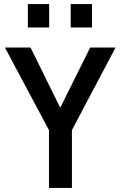

<svg xmlns="http://www.w3.org/2000/svg" viewBox="-20 -917 589 937"><path d="M331 0H219V-282L4 -685H129L274 -391L420 -685H544L331 -282ZM116 -783V-897H220V-783ZM325 -783V-897H429V-783Z"/></svg>

Font: Titillium Web[RUS by Daymarius]
Style: Regular
Weight: 600
Designer: Cyrillization by Daymarius
Foundry: Cyrillization by Daymarius
Version: Version 1.002 September 11, 2018